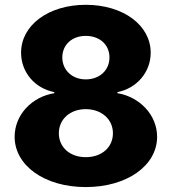

<svg xmlns="http://www.w3.org/2000/svg" viewBox="-20 -757 704 787"><path d="M331.5 9.8C501 9.8 624 -78.6 624 -196.3C624 -286.6 551.3 -360.4 461.4 -375V-379.4C540 -395 597.7 -460.4 597.7 -541C597.7 -653.8 484.9 -737.3 331.5 -737.3C178.7 -737.3 66.4 -653.8 66.4 -541C66.4 -460.9 122.6 -395 202.6 -379.4V-375C110.8 -360.4 40 -286.6 40 -196.3C40 -78.6 162.6 9.8 331.5 9.8ZM331.5 -112.8C266.1 -112.8 221.2 -153.8 221.2 -210.9C221.2 -268.6 267.6 -309.6 331.5 -309.6C396 -309.6 442.9 -268.1 442.9 -210.9C442.9 -153.3 397.5 -112.8 331.5 -112.8ZM331.5 -431.6C275.9 -431.6 235.4 -469.7 235.4 -521.5C235.4 -573.7 275.4 -609.9 331.5 -609.9C388.7 -609.9 428.7 -573.7 428.7 -521.5C428.7 -469.2 388.2 -431.6 331.5 -431.6Z"/></svg>

Font: Inter ExtraBold
Style: Regular
Weight: 800
Designer: Rasmus Andersson
Foundry: rsms
Version: Version 4.001;git-9221beed3